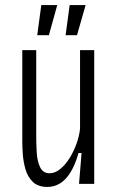

<svg xmlns="http://www.w3.org/2000/svg" viewBox="-20 -726 463 758"><path d="M167 12Q130 12 109.5 -8Q89 -28 80.5 -58Q72 -88 70 -117.5Q68 -147 68 -165V-528H123V-191Q123 -158 125 -123.5Q127 -89 138.5 -65.5Q150 -42 176 -42Q197 -42 217.5 -58.5Q238 -75 254.5 -101.5Q271 -128 282 -158.5Q293 -189 296 -218V-528H352V0H292L302 -122H290Q252 12 167 12ZM173 -587H127L143 -706H206ZM284 -587H239L255 -706H318Z"/></svg>

Font: Bricolage Grotesque 10pt Condensed ExtraLight
Style: Regular
Weight: 200
Width: 3
Designer: Mathieu Triay
Foundry: Atelier Triay
Version: Version 1.000; ttfautohint (v1.8.4.7-5d5b);gftools[0.9.32]